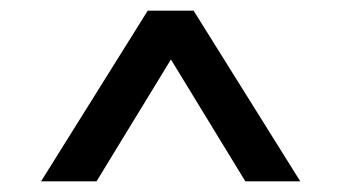

<svg xmlns="http://www.w3.org/2000/svg" viewBox="-20 -732 640 360"><path d="M57 -392 257 -712H343L543 -392H440L266 -677H335L161 -392Z"/></svg>

Font: 42dot Sans Light SemiBold
Style: Regular
Weight: 600
Version: Version 1.000